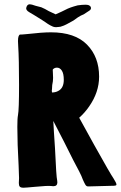

<svg xmlns="http://www.w3.org/2000/svg" viewBox="-20 -861 567 897"><path d="M68 -6 69 -29 67 -87Q61 -191 61 -268Q61 -308 64 -323Q69 -348 69 -464Q69 -585 65 -647Q64 -655 64 -669Q64 -685 67 -692Q70 -699 73.5 -699.5Q77 -700 86 -700L108 -702Q177 -710 218 -710Q330 -710 386.5 -652.5Q443 -595 443 -503Q443 -430 396 -363Q376 -334 350 -311L420 -184Q497 -46 510 -28Q524 -6 524 1Q524 5 519 6Q514 7 510.5 7Q507 7 505 7L392 10Q384 10 379.5 3Q375 -4 367 -22Q362 -37 349 -62Q329 -98 280 -197L229 -296L232 -243L237 -167Q243 -33 247 -19Q248 -15 248 -9Q248 9 229 9Q223 9 219 8Q203 6 141 12Q99 16 90 16Q77 16 72.5 11Q68 6 68 -6ZM250 -435Q278 -448 278 -488Q278 -517 269 -531Q260 -545 246 -545Q235 -545 227 -537Q226 -536 227 -523Q228 -510 228 -497Q228 -486 227 -481Q223 -464 223 -446L222 -437L223 -429Q238 -429 250 -435ZM204 -749Q175 -769 158 -779L137 -792Q136 -793 117.5 -803.5Q99 -814 103 -826Q107 -841 119 -841Q127 -841 146 -834L173 -827Q190 -820 208 -809L240 -794Q274 -809 285 -815Q296 -821 310 -826Q324 -831 343 -836Q363 -839 381 -839Q392 -839 398.5 -834.5Q405 -830 405 -823Q405 -816 397 -811L371 -794Q368 -793 357.5 -788Q347 -783 323 -765Q283 -742 271 -739Q262 -735 253 -735Q249 -734 242 -734Q234 -734 227.5 -736.5Q221 -739 215 -742.5Q209 -746 204 -749Z"/></svg>

Font: Barriecito
Style: Regular
Weight: 400
Designer: Pablo Cosgaya & Sergio Jiménez
Foundry: Pablo Cosgaya & Sergio Jiménez
Version: Version 1.001